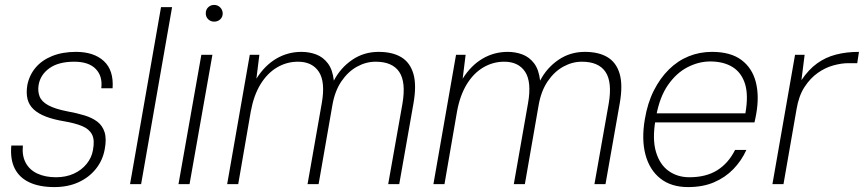

<svg xmlns="http://www.w3.org/2000/svg" viewBox="-20 -749 3514 781"><path d="M201 12Q141 12 100 -7Q59 -26 40 -63.5Q21 -101 26 -157H73Q69 -115 85 -86Q101 -57 133 -42.5Q165 -28 208 -28Q248 -28 280 -42.5Q312 -57 332.5 -82.5Q353 -108 358 -138Q366 -179 354.5 -201.5Q343 -224 314.5 -236Q286 -248 239 -256Q197 -263 166 -275Q135 -287 116.5 -304.5Q98 -322 92 -346Q86 -370 91 -402Q99 -443 124.5 -473.5Q150 -504 192 -521Q234 -538 289 -538Q362 -538 402.5 -500.5Q443 -463 438 -390H392Q398 -439 369.5 -468.5Q341 -498 282 -498Q218 -498 181 -471.5Q144 -445 137 -403Q133 -378 141 -357Q149 -336 176 -321Q203 -306 254 -296Q293 -289 324 -279.5Q355 -270 376 -254Q397 -238 405.5 -211Q414 -184 406 -142Q398 -97 370 -62Q342 -27 299 -7.5Q256 12 201 12Z M509 0 635 -720H680L554 0Z M706 0 799 -526H844L751 0ZM851 -661Q837 -661 827 -670.5Q817 -680 817 -695Q817 -710 827 -719.5Q837 -729 851 -729Q865 -729 875 -719.5Q885 -710 886 -695Q886 -680 876 -670.5Q866 -661 851 -661Z M904 0 996 -526H1035L1023 -429Q1057 -483 1104 -510.5Q1151 -538 1206 -538Q1238 -538 1266 -527.5Q1294 -517 1313.5 -491.5Q1333 -466 1338 -421Q1365 -473 1412.5 -505.5Q1460 -538 1520 -538Q1576 -538 1612 -516.5Q1648 -495 1661.5 -449Q1675 -403 1662 -329L1604 0H1559L1617 -327Q1632 -415 1604 -456.5Q1576 -498 1508 -498Q1469 -498 1432.5 -478Q1396 -458 1369 -418.5Q1342 -379 1332 -321L1276 0H1231L1289 -330Q1304 -416 1277 -457Q1250 -498 1192 -498Q1146 -498 1106.5 -474.5Q1067 -451 1039.5 -406Q1012 -361 1000 -295L949 0Z M1743 0 1835 -526H1874L1862 -429Q1896 -483 1943 -510.5Q1990 -538 2045 -538Q2077 -538 2105 -527.5Q2133 -517 2152.5 -491.5Q2172 -466 2177 -421Q2204 -473 2251.5 -505.5Q2299 -538 2359 -538Q2415 -538 2451 -516.5Q2487 -495 2500.5 -449Q2514 -403 2501 -329L2443 0H2398L2456 -327Q2471 -415 2443 -456.5Q2415 -498 2347 -498Q2308 -498 2271.5 -478Q2235 -458 2208 -418.5Q2181 -379 2171 -321L2115 0H2070L2128 -330Q2143 -416 2116 -457Q2089 -498 2031 -498Q1985 -498 1945.5 -474.5Q1906 -451 1878.5 -406Q1851 -361 1839 -295L1788 0Z M2779 12Q2710 12 2666 -23Q2622 -58 2605.5 -120Q2589 -182 2603 -264Q2614 -330 2639.5 -380.5Q2665 -431 2701 -466.5Q2737 -502 2781.5 -520Q2826 -538 2876 -538Q2952 -538 2996 -505Q3040 -472 3054.5 -415Q3069 -358 3056 -285Q3055 -277 3053 -269.5Q3051 -262 3049 -251H2632L2638 -288H3012Q3025 -362 3010.5 -408Q2996 -454 2959.5 -476.5Q2923 -499 2869 -499Q2822 -499 2776.5 -475.5Q2731 -452 2697 -403Q2663 -354 2649 -276L2646 -259Q2633 -182 2648.5 -130.5Q2664 -79 2700 -53.5Q2736 -28 2784 -28Q2852 -28 2897.5 -56.5Q2943 -85 2970 -139H3016Q2996 -95 2963 -61Q2930 -27 2884.5 -7.5Q2839 12 2779 12Z M3122 0 3214 -526H3253L3240 -423Q3269 -466 3303.5 -491Q3338 -516 3380.5 -527Q3423 -538 3474 -538L3467 -492H3430Q3403 -492 3370 -483Q3337 -474 3306.5 -452.5Q3276 -431 3252.5 -395Q3229 -359 3220 -304L3167 0Z"/></svg>

Font: DM Sans 9pt ExtraLight
Style: Italic
Weight: 250
Italic angle: -10°
Version: Version 4.004;gftools[0.9.30]